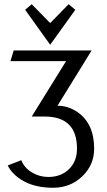

<svg xmlns="http://www.w3.org/2000/svg" viewBox="-20 -675 499 895"><path d="M16.1 0ZM213.9 -466.3 97.2 -629.4 127.9 -655.3 213.9 -567.4 299.8 -655.3 331.1 -629.4ZM188 -131.8H127.9L288.1 -390.1H28.8L43.9 -439.9H407.2L248 -182.1Q297.9 -182.1 340.8 -152.8Q418.9 -99.1 418.9 18.1Q418.9 93.8 363.5 147Q308.1 200.2 227.5 200.2Q147 200.2 92.3 170.4Q37.6 140.6 16.1 96.2L79.1 71.8Q93.3 107.4 128.7 128.7Q164.1 149.9 205.1 149.9Q264.6 149.9 301.8 113.3Q338.9 76.7 338.9 18.1Q338.9 -131.8 188 -131.8Z"/></svg>

Font: Pfennig
Style: Medium
Weight: 500
Version: Version 20120410 ; ttfautohint (v0.8)